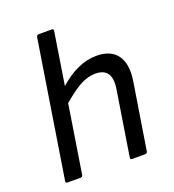

<svg xmlns="http://www.w3.org/2000/svg" viewBox="-126 -781 797 879"><g transform="rotate(-20 272.5 -341.5)"><path d="M53.2 0Q43.5 0 44.9 -9.8L149.9 -672.9Q150.4 -677.2 153.8 -680.2Q157.2 -683.1 161.1 -683.1H225.1Q234.4 -683.1 232.9 -672.9L192.9 -418.9Q283.7 -500 375 -500Q444.8 -500 476.1 -456.5Q507.3 -413.1 494.1 -331.1L442.9 -9.8Q442.4 -5.4 439.2 -2.7Q436 0 432.1 0H368.2Q358.4 0 359.9 -9.8L410.2 -327.1Q424.8 -424.8 342.8 -424.8Q306.6 -424.8 271.2 -406.2Q235.8 -387.7 180.2 -340.8L127.9 -9.8Q126.5 0 117.2 0Z"/></g></svg>

Font: Sofia Sans
Style: Italic
Weight: 400
Italic angle: -9°
Designer: Botio Nikoltchev, Ani Petrova
Foundry: lettersoup
Version: Version 4.100